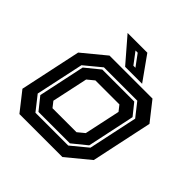

<svg xmlns="http://www.w3.org/2000/svg" viewBox="-180 -838 987 987"><g transform="rotate(45 314.0 -344.0)"><path d="M100.5 0 19.5 -103 90.5 -437 215.5 -540H528L609 -437L538 -103L413 0ZM154 -63H392.5L481 -136L538 -404L480.5 -477H238L148.5 -403L92.5 -141ZM162 -77 107.5 -145 161.5 -399 240 -463H472.5L523 -400L468 -140L390.5 -77ZM199.5 -141.5H374L411 -172L453 -368L429 -398.5H254.5L217.5 -368L175.5 -172ZM436.5 -556H313L199 -688H342.5ZM354 -590 307.5 -653H291.5L339 -590Z"/></g></svg>

Font: Tourney
Style: Bold Italic
Weight: 700
Italic angle: -12°
Version: Version 1.015